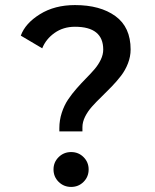

<svg xmlns="http://www.w3.org/2000/svg" viewBox="-20 -726 610 757"><path d="M214 -208V-220.5Q214 -252 223.5 -281.2Q233 -310.5 248.2 -333.2Q263.5 -356 282 -377Q300.5 -398 319 -416.8Q337.5 -435.5 352.8 -453.2Q368 -471 377.5 -491Q387 -511 387 -530.5Q387 -620.5 275.5 -620.5Q229.5 -620.5 195.2 -596.2Q161 -572 146.5 -535.5L62 -585.5Q79.5 -634 137.5 -670Q195.5 -706 275.5 -706Q375 -706 435 -662.5Q495 -619 495 -531Q495 -503 484.5 -476Q474 -449 457.2 -427.2Q440.5 -405.5 420.2 -384.5Q400 -363.5 379.8 -344Q359.5 -324.5 342.8 -305.8Q326 -287 315.5 -266Q305 -245 305 -224.5V-208ZM191 -58Q191 -86.5 211.2 -106.5Q231.5 -126.5 260.5 -126.5Q289.5 -126.5 309.5 -106.5Q329.5 -86.5 329.5 -58Q329.5 -29 309.5 -9Q289.5 11 260.5 11Q231.5 11 211.2 -9Q191 -29 191 -58Z"/></svg>

Font: League Mono Narrow Medium
Style: Regular
Weight: 500
Width: 3
Designer: Tyler Finck
Foundry: The League of Moveable Type / Tyler Finck
Version: Version 2.210